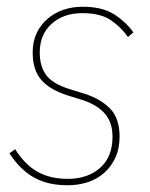

<svg xmlns="http://www.w3.org/2000/svg" viewBox="-20 -538 445 570"><path d="M181 12Q121 12 80 -11.5Q39 -35 8 -83L25 -95Q54 -49 91.5 -28Q129 -7 181 -7Q240 -7 277 -39.5Q314 -72 314 -132Q314 -175 291 -201Q268 -227 225 -241L180 -255Q127 -272 102 -301.5Q77 -331 77 -382Q77 -415 89 -440Q101 -465 121.5 -482.5Q142 -500 168.5 -509Q195 -518 225 -518Q283 -518 318 -496Q353 -474 376 -442L360 -428Q339 -458 308.5 -478.5Q278 -499 224 -499Q169 -499 133.5 -467.5Q98 -436 98 -382Q98 -342 116.5 -316Q135 -290 185 -274L230 -260Q278 -245 306.5 -216Q335 -187 335 -133Q335 -97 322.5 -70Q310 -43 289 -24.5Q268 -6 240 3Q212 12 181 12Z"/></svg>

Font: IBM Plex Sans Condensed Thin
Style: Italic
Weight: 100
Width: 3
Italic angle: -11°
Designer: Mike Abbink, Paul van der Laan, Pieter van Rosmalen
Foundry: Bold Monday
Version: Version 1.3